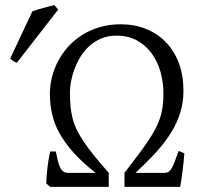

<svg xmlns="http://www.w3.org/2000/svg" viewBox="-20 -724 793 744"><path d="M174.3 0 159.2 -13.2Q159.7 -24.9 160.6 -40Q161.6 -55.2 163.6 -71.8Q165.5 -88.4 168.2 -105Q170.9 -121.6 174.3 -137.2H196.3Q200.2 -116.7 204.1 -101.1Q208 -85.4 213.1 -75Q218.3 -64.5 225.6 -59.3Q232.9 -54.2 243.2 -54.2H350.6Q298.3 -95.2 264.2 -133.5Q230 -171.9 209.7 -209.2Q189.5 -246.6 181.4 -283.9Q173.3 -321.3 173.3 -360.8Q173.3 -392.6 181.4 -425Q189.5 -457.5 205.3 -487.5Q221.2 -517.6 244.6 -543.5Q268.1 -569.3 298.6 -588.6Q329.1 -607.9 366.5 -618.9Q403.8 -629.9 447.8 -629.9Q501.5 -629.9 546.1 -611.8Q590.8 -593.8 623 -560.3Q655.3 -526.9 673.1 -479.2Q690.9 -431.6 690.9 -372.1Q690.9 -328.6 679.2 -289.6Q667.5 -250.5 644.3 -212.4Q621.1 -174.3 586.2 -135.7Q551.3 -97.2 504.9 -54.2H617.2Q627.4 -54.2 634 -58.8Q640.6 -63.5 646.2 -73.5Q651.9 -83.5 657.7 -99.6Q663.6 -115.7 672.4 -139.2L694.3 -129.9Q693.4 -115.7 691.7 -98.4Q689.9 -81.1 687.7 -63.5Q685.5 -45.9 683.1 -29.3Q680.7 -12.7 678.2 0H462.4V-54.2Q490.7 -91.3 512.9 -120.6Q535.2 -149.9 552 -174.8Q568.8 -199.7 580.6 -221.4Q592.3 -243.2 599.6 -264.9Q606.9 -286.6 610.1 -309.8Q613.3 -333 613.3 -360.8Q613.3 -405.3 601.8 -445.8Q590.3 -486.3 567.4 -517.6Q544.4 -548.8 510.5 -567.4Q476.6 -585.9 431.6 -585.9Q398.4 -585.9 372.1 -574.7Q345.7 -563.5 325.7 -545.2Q305.7 -526.9 291.5 -503.4Q277.3 -480 268.3 -455.6Q259.3 -431.2 255.1 -407.7Q251 -384.3 251 -366.2Q251 -337.4 253.2 -313.2Q255.4 -289.1 261 -266.6Q266.6 -244.1 277.1 -222.2Q287.6 -200.2 304.4 -175Q321.3 -149.9 345 -120.6Q368.7 -91.3 401.4 -54.2V0ZM45.4 -481Q41.5 -481.9 38.6 -483.2Q35.6 -484.4 32.7 -486.3Q29.8 -488.3 26.9 -490.7Q23.9 -493.2 19.5 -497.1L105.5 -680.2Q113.3 -683.1 124 -686.3Q134.8 -689.5 146.5 -692.9Q158.2 -696.3 169.7 -699Q181.2 -701.7 190.4 -704.1L205.6 -687Z"/></svg>

Font: Gentium
Style: Regular
Weight: 400
Designer: J. Victor Gaultney
Version: Version 1.03; 2011; OFL 1.1 release